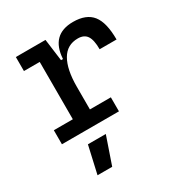

<svg xmlns="http://www.w3.org/2000/svg" viewBox="-179 -650 943 1008"><g transform="rotate(-30 293.0 -146.0)"><path d="M257.8 -222.7 227.5 -384.8H267.6Q276.4 -527.3 410.2 -527.3Q490.2 -527.3 526.4 -481.4Q562.5 -435.5 562.5 -333H460Q460 -389.6 443.1 -414.6Q426.3 -439.5 388.7 -439.5Q322.8 -439.5 290.3 -383.1Q257.8 -326.7 257.8 -222.7ZM39.1 0V-85H384.8V0ZM154.3 0V-517.6H238.3L257.8 -369.1V0ZM58.6 -432.6V-517.6H231.4L241.2 -432.6ZM119.6 234.4 157.2 68.4H265.6L208.5 234.4Z"/></g></svg>

Font: Cascadia Mono
Style: Regular
Weight: 400
Monospace: yes
Designer: Aaron Bell
Foundry: Saja Typeworks
Version: Version 2102.003